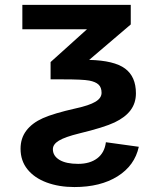

<svg xmlns="http://www.w3.org/2000/svg" viewBox="-20 -548 640 780"><path d="M543.9 48.3Q527.3 124.5 457.8 168.2Q388.2 211.9 282.2 211.9Q219.7 211.9 169.7 193.4Q119.6 174.8 91.6 139.9Q63.5 105 63.5 56.2Q63.5 13.7 86.9 -17.3Q110.4 -48.3 154.1 -67.9Q197.8 -87.4 288.6 -107.9Q342.3 -119.6 367.4 -134.5Q392.6 -149.4 392.6 -170.9Q392.6 -192.9 380.4 -204.3Q368.2 -215.8 342.3 -220.7Q316.4 -225.6 235.4 -225.6H185.5V-295.9L333.5 -429.2H70.8V-528.3H511.2V-448.7L342.3 -304.7Q443.8 -302.2 488 -269.5Q532.2 -236.8 532.2 -168.9Q532.2 -129.4 510.5 -100.3Q488.8 -71.3 445.8 -50.8Q402.8 -30.3 301.8 -5.9Q244.1 8.3 219.5 23.2Q194.8 38.1 194.8 58.1Q194.8 85.4 221.7 101.6Q248.5 117.7 297.4 117.7Q345.2 117.7 375 95.2Q404.8 72.8 410.2 29.8Z"/></svg>

Font: Liberation Mono
Style: Bold
Weight: 700
Monospace: yes
Designer: Steve Matteson
Foundry: Ascender Corporation
Version: Version 2.1.5